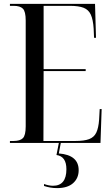

<svg xmlns="http://www.w3.org/2000/svg" viewBox="-20 -734 576 986"><path d="M31 0V-10H50Q83 -10 97.5 -24.5Q112 -39 112 -85V-629Q112 -675 97.5 -689.5Q83 -704 50 -704H31V-714H468L473 -540H463L461 -587Q458 -633 446.5 -658.5Q435 -684 409.5 -694Q384 -704 339 -704H204V-379H420V-369H204L203 -10H367Q412 -10 437.5 -19.5Q463 -29 474.5 -53Q486 -77 489 -120L492 -174H502L496 0ZM273 232Q254 232 237.5 229Q221 226 206 221V211Q232 220 252 220Q321 220 321 135Q321 69 270 62L283 -4H293L282 54Q384 62 384 140Q384 181 355.5 206.5Q327 232 273 232Z"/></svg>

Font: Noto Serif Display Condensed
Style: Regular
Weight: 400
Width: 3
Designer: Monotype Design Team
Foundry: Monotype Imaging Inc.
Version: Version 2.009